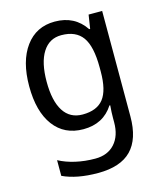

<svg xmlns="http://www.w3.org/2000/svg" viewBox="-116 -632 812 958"><g transform="rotate(-15 289.5 -153.0)"><path d="M414 -465H419L430 -536H500V9Q500 125 444 182.5Q388 240 272 240Q162 240 90 206V125Q127 145 175 156Q223 167 277 167Q341 167 377.5 126.5Q414 86 414 16V-5Q414 -35 417 -71H413Q361 10 258 10Q160 10 105.5 -63Q51 -136 51 -267Q51 -396 106 -471Q161 -546 257 -546Q360 -546 414 -465ZM141 -266Q141 -167 174.5 -114.5Q208 -62 273 -62Q347 -62 381 -105.5Q415 -149 415 -246V-267Q415 -376 380.5 -424Q346 -472 271 -472Q209 -472 175 -418.5Q141 -365 141 -266Z"/></g></svg>

Font: Noto Sans Display
Style: Regular
Weight: 400
Designer: Monotype Design team
Foundry: Monotype Imaging Inc.
Version: Version 1.000